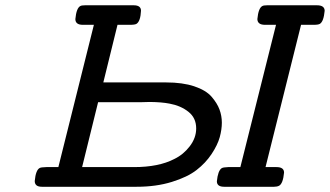

<svg xmlns="http://www.w3.org/2000/svg" viewBox="-20 -714 1261 734"><path d="M112.8 -22Q116.7 -64 131.8 -71.8Q136.7 -74.7 157.2 -75.2H203.1L338.9 -619.1H296.9Q268.1 -619.1 268.1 -641.1Q272 -683.1 287.1 -690.9Q292 -693.8 305.2 -693.8H491.2Q519 -693.8 519 -672.9Q517.1 -632.8 502 -623Q496.1 -619.1 476.1 -619.1H429.2L375 -398.9H615.2Q678.2 -398.9 722.7 -384Q767.1 -369.1 788.6 -344.5Q810.1 -319.8 819.1 -295.4Q828.1 -271 828.1 -245.1Q828.1 -219.2 820.1 -189.7Q812 -160.2 789.1 -125.5Q766.1 -90.8 731.4 -64Q696.8 -37.1 637 -18.6Q577.1 0 502 0H140.1Q112.8 0 112.8 -22ZM293.9 -75.2H492.2Q586.4 -75.2 646 -106Q681.2 -123 705.6 -155Q730 -187 730 -223.1Q730 -263.2 700.4 -286.6Q670.9 -310.1 627.9 -317.9Q598.1 -323.7 553.2 -324.2Q547.4 -324.2 534.2 -323.7Q521 -323.2 515.1 -323.2H355ZM809.1 -21Q813 -61 827.1 -70.8Q833 -74.7 852.1 -75.2H898.9L1035.2 -619.1H993.2Q964.4 -619.1 963.9 -641.1Q967.8 -683.1 982.9 -690.9Q987.8 -693.8 1001 -693.8H1191.9Q1220.7 -693.8 1221.2 -672.9Q1217.3 -631.8 1203.1 -623Q1197.3 -619.1 1178.2 -619.1H1130.9L995.1 -75.2H1037.1Q1065.9 -75.2 1065.9 -54.2Q1062 -12.2 1046.9 -3.9Q1039.1 0 1027.8 0H836.9Q809.1 0 809.1 -21Z"/></svg>

Font: CMU Concrete
Style: BoldItalic
Weight: 700
Italic angle: -14.04°
Version: Version 0.7.0